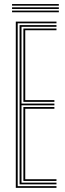

<svg xmlns="http://www.w3.org/2000/svg" viewBox="-20 -904 315 924"><path d="M56 0V-800H251.8V-791.8H65.2V-8.2H251.8V0ZM92.5 -33.2V-389H241.8V-380.5H101.5V-41.5H251.8V-33.2ZM74.2 -16.8V-783.2H251.8V-775H83.5V-405.5H241.8V-397.2H83.5V-25H251.8V-16.8ZM92.5 -413.8V-766.8H251.8V-758.5H101.5V-422.2H241.8V-413.8ZM263.2 -876.8H38V-884.5H263.2ZM263.2 -845H38V-853H263.2ZM263.2 -860.8H38V-868.8H263.2Z"/></svg>

Font: Big Shoulders Inline Display Thin Light
Style: Regular
Weight: 300
Version: Version 2.002